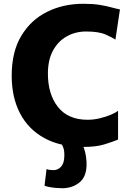

<svg xmlns="http://www.w3.org/2000/svg" viewBox="-20 -771 684 1018"><path d="M42 -370Q42 -496 92.8 -580.8Q143.5 -665.5 229.5 -708.2Q315.5 -751 422 -751Q473.5 -751 508.2 -745.2Q543 -739.5 568.2 -732.5Q593.5 -725.5 616 -721L592 -561Q576.5 -571.5 540.2 -587.8Q504 -604 437 -604Q380 -604 334 -578.2Q288 -552.5 261 -502.8Q234 -453 234 -381Q234 -271 287.5 -203.5Q341 -136 445 -136Q476.5 -136 509 -143.8Q541.5 -151.5 567.5 -162.5Q593.5 -173.5 606 -184V-31Q577.5 -19 533.5 -5.5Q489.5 8 424 8Q301 8 215.8 -38.5Q130.5 -85 86.2 -170Q42 -255 42 -370ZM216 213 227 125Q234 128.5 243 129.8Q252 131 264 131Q287.5 131 304 112.5Q320.5 94 321 58Q322 28.5 316 12.8Q310 -3 303 -15L381 -17L407 -15Q418 -5.5 425.2 14.8Q432.5 35 436 59.2Q439.5 83.5 439 105Q437.5 168 400 197.5Q362.5 227 309 227Q294.5 227 275.2 225.2Q256 223.5 239.2 220.2Q222.5 217 216 213Z"/></svg>

Font: Merriweather Sans ExtraBold
Style: Regular
Weight: 800
Designer: Eben Sorkin
Foundry: Eben Sorkin
Version: Version 2.001; ttfautohint (v1.8.3)